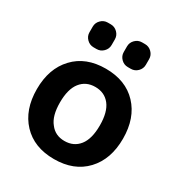

<svg xmlns="http://www.w3.org/2000/svg" viewBox="-178 -893 940 1005"><g transform="rotate(30 292.0 -391.0)"><path d="M207 -162.1Q238.3 -120.1 294.4 -120.1Q350.6 -120.1 382.8 -161.1Q415 -202.1 415 -283.2Q415 -364.3 382.8 -405.3Q350.6 -446.3 294.4 -446.3Q238.3 -446.3 206.1 -405.3Q173.8 -364.3 173.8 -283.2Q173.8 -202.1 207 -162.1ZM104.5 -482.4Q173.8 -556.6 294.4 -556.6Q415 -556.6 484.9 -482.4Q554.7 -408.2 554.7 -283.7Q554.7 -159.2 484.9 -85Q415 -10.7 294.4 -10.7Q173.8 -10.7 104 -85Q34.2 -159.2 34.2 -283.7Q34.2 -408.2 104.5 -482.4ZM181.6 -621.1Q158.2 -621.1 141.1 -638.2Q124 -655.3 124 -678.7V-712.9Q124 -736.3 141.1 -753.4Q158.2 -770.5 181.6 -770.5H200.2Q223.6 -770.5 240.7 -753.4Q257.8 -736.3 257.8 -712.9V-678.7Q257.8 -655.3 240.7 -638.2Q223.6 -621.1 200.2 -621.1ZM388.7 -621.1Q365.2 -621.1 348.1 -638.2Q331.1 -655.3 331.1 -678.7V-712.9Q331.1 -736.3 348.1 -753.4Q365.2 -770.5 388.7 -770.5H407.2Q430.7 -770.5 447.8 -753.4Q464.8 -736.3 464.8 -712.9V-678.7Q464.8 -655.3 447.8 -638.2Q430.7 -621.1 407.2 -621.1Z"/></g></svg>

Font: Gen Jyuu Gothic P Bold
Style: Bold
Weight: 700
Designer: [Source Han Sans]
Ryoko NISHIZUKA  (kana & ideographs); Paul D. Hunt (Latin, Greek & Cyrillic); Wenlong ZHANG  (bopomofo
Version: Version 1.002.20150607